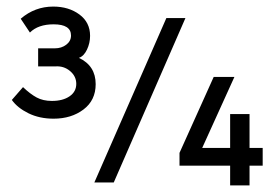

<svg xmlns="http://www.w3.org/2000/svg" viewBox="-20 -555 841 584"><path d="M16 -251 50 -290Q72 -269 91.5 -258.5Q111 -248 138 -248Q171 -248 191.5 -262Q212 -276 212 -300Q212 -323 193 -339Q174 -355 148 -353H96V-408H147Q167 -408 181.5 -419Q196 -430 196 -447Q196 -481 143 -481Q96 -481 71 -456L43 -498Q86 -535 142 -535Q189 -535 221.5 -511Q254 -487 254 -446Q254 -424 244.5 -404Q235 -384 220 -379Q271 -355 271 -299Q271 -250 234 -222Q197 -194 143 -194Q100 -194 66.5 -210.5Q33 -227 16 -251ZM486 -500H544L326 0H267ZM680 -51H526V-90L630 -321H693L595 -105H680V-208H739V-105H779V-51H739V9H680Z"/></svg>

Font: Bellota
Style: Regular
Weight: 400
Designer: Kemie Guaida
Foundry: Kemie Guaida
Version: Version 4.001